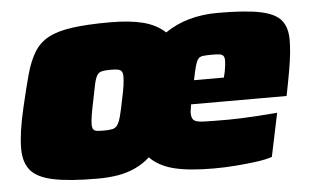

<svg xmlns="http://www.w3.org/2000/svg" viewBox="-43 -581 1064 653"><g transform="rotate(-5 489.5 -255.0)"><path d="M266 8Q169 8 114.5 -3.5Q60 -15 37.5 -42Q15 -69 15 -116Q15 -143 20 -178Q25 -213 35 -255Q50 -320 62.5 -365.5Q75 -411 93.5 -441Q112 -471 143 -487.5Q174 -504 225 -511Q276 -518 354 -518Q420 -518 465.5 -506.5Q511 -495 541 -467Q579 -493 624 -505.5Q669 -518 721 -518Q815 -518 866 -507.5Q917 -497 937 -472.5Q957 -448 957 -406Q957 -385 954.5 -360Q952 -335 946 -300.5Q940 -266 930 -216H604Q603 -207 601.5 -200Q600 -193 600 -187Q600 -170 607.5 -162.5Q615 -155 641.5 -154Q668 -153 726 -153Q744 -153 769.5 -154Q795 -155 826.5 -157Q858 -159 893 -162L862 -14Q842 -7 809.5 -2.5Q777 2 738.5 5Q700 8 662 8Q577 8 526 -5Q475 -18 445 -49Q423 -29 395.5 -16Q368 -3 336 2.5Q304 8 266 8ZM301 -153Q320 -153 330.5 -155.5Q341 -158 347.5 -167.5Q354 -177 359.5 -198Q365 -219 372 -255Q378 -282 380.5 -300Q383 -318 383 -331Q383 -343 378.5 -348.5Q374 -354 365 -355.5Q356 -357 341 -357Q322 -357 311.5 -354.5Q301 -352 295 -342.5Q289 -333 284.5 -312Q280 -291 273 -255Q267 -227 264 -208Q261 -189 261 -177Q261 -166 265 -160.5Q269 -155 278 -154Q287 -153 301 -153ZM621 -297H723Q726 -308 728 -318.5Q730 -329 731 -338.5Q732 -348 732 -355Q732 -366 727.5 -371Q723 -376 713.5 -377Q704 -378 688 -378Q669 -378 658 -376.5Q647 -375 641.5 -367.5Q636 -360 631.5 -343.5Q627 -327 621 -297Z"/></g></svg>

Font: Saira Expanded Black
Style: Italic
Weight: 900
Width: 7
Italic angle: -12°
Designer: Hector Gatti with collaboration of the Omnibus-Type team
Foundry: Omnibus-Type
Version: Version 1.101